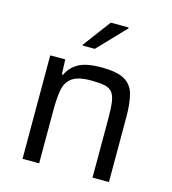

<svg xmlns="http://www.w3.org/2000/svg" viewBox="-109 -824 818 914"><g transform="rotate(15 299.5 -367.5)"><path d="M86 0V-510H160L163 -437H169Q185 -473 222.5 -495.5Q260 -518 338 -518Q413 -518 450.5 -497Q488 -476 500 -432Q512 -388 512 -319V0H431V-291Q431 -343 426.5 -373.5Q422 -404 409 -419.5Q396 -435 371 -440Q346 -445 305 -445Q240 -445 211 -423Q182 -401 175 -360.5Q168 -320 168 -263V0ZM223 -595V-600L324 -735H412V-730L283 -595Z"/></g></svg>

Font: Saira
Style: Regular
Weight: 400
Designer: Hector Gatti with collaboration of the Omnibus-Type team
Foundry: Omnibus-Type
Version: Version 1.100; ttfautohint (v1.8.3)